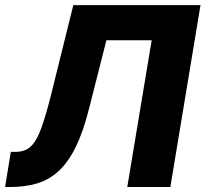

<svg xmlns="http://www.w3.org/2000/svg" viewBox="-33 -748 822 768"><path d="M-12.7 0 10.3 -140.6H29.8Q67.4 -140.6 90.6 -162.6Q113.8 -184.6 132.3 -235.8Q150.9 -287.1 172.9 -375.5L260.3 -727.5H769L648.4 0H476.1L573.7 -586.9H392.6L323.2 -313.5Q299.3 -218.8 268.8 -157.7Q238.3 -96.7 200 -62.3Q161.6 -27.8 114 -13.9Q66.4 0 8.3 0Z"/></svg>

Font: Inter ExtraBold
Style: Italic
Weight: 800
Italic angle: -9.3988°
Designer: Rasmus Andersson
Foundry: rsms
Version: Version 4.001;git-66647c0bb